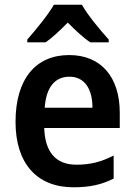

<svg xmlns="http://www.w3.org/2000/svg" viewBox="-20 -786 572 816"><path d="M328 -766H209C185 -723 131 -658 96 -618V-606H174C204 -627 234 -656 268 -690C301 -657 332 -627 364 -606H442V-618C406 -658 353 -721 328 -766ZM274 -552C133 -552 46 -452 46 -268C46 -89 139 10 292 10C364 10 413 -2 463 -27V-125C410 -98 364 -86 305 -86C217 -86 171 -140 168 -242H489V-307C489 -458 410 -552 274 -552ZM275 -460C341 -460 373 -406 373 -328H170C176 -416 214 -460 275 -460Z"/></svg>

Font: Noto Sans Thai Looped SemiCondensed SemiBold
Style: Regular
Weight: 600
Width: 4
Designer: Sasikarn Vongin, Ben Mitchell
Foundry: The Fontpad Ltd
Version: Version 1.001